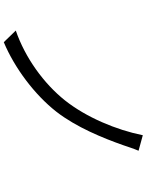

<svg xmlns="http://www.w3.org/2000/svg" viewBox="103 -884 793 1040"><g transform="rotate(90 500.0 -363.5)"><path d="M796 -717 712 -740C683 -596 615 -434 523 -318C432 -204 293 -103 145 -52L208 13C349 -46 493 -155 584 -271C669 -380 728 -526 766 -634C774 -657 785 -692 796 -717Z"/></g></svg>

Font: ChiuKong Gothic MN Normal
Style: Regular
Weight: 350
Designer: Ryoko NISHIZUKA 西塚涼子 (kana, bopomofo & ideographs); Paul D. Hunt (Latin, Greek & Cyrillic); Sandoll Communications 산돌커뮤니
Foundry: Adobe
Version: Version 1.300